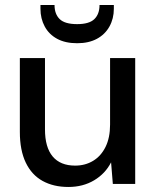

<svg xmlns="http://www.w3.org/2000/svg" viewBox="-20 -732 626 764"><path d="M252 12Q193 12 149.5 -12Q106 -36 82.5 -85Q59 -134 59 -207V-501H159V-217Q159 -146 189.5 -109.5Q220 -73 279 -73Q319 -73 350.5 -92Q382 -111 400 -147.5Q418 -184 418 -236V-501H518V0H429L422 -86Q399 -41 354.5 -14.5Q310 12 252 12ZM287 -560Q240 -560 207.5 -577.5Q175 -595 158 -626.5Q141 -658 141 -697V-712H197Q197 -676 217.5 -656Q238 -636 287 -636Q335 -636 355.5 -656Q376 -676 376 -712H433V-697Q433 -658 415.5 -626.5Q398 -595 365.5 -577.5Q333 -560 287 -560Z"/></svg>

Font: DMSans_18ptMedium
Style: Regular
Weight: 500
Designer: Colophon Foundry, Jonny Pinhorn
Foundry: Colophon Foundry
Version: Version 4.004;gftools[0.9.30]